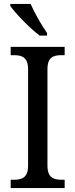

<svg xmlns="http://www.w3.org/2000/svg" viewBox="-20 -951 381 971"><path d="M181 -771H218V-784C191 -822 154 -886 135 -931H32V-921C56 -886 131 -807 181 -771ZM34 0H307V-42H292C252 -42 220 -52 220 -113V-601C220 -663 251 -672 292 -672H307V-714H34V-672H50C89 -672 122 -663 122 -601V-113C122 -51 89 -42 50 -42H34Z"/></svg>

Font: Noto Serif Armenian SemiCondensed
Style: Regular
Weight: 400
Width: 4
Designer: Monotype Design Team
Foundry: Monotype Imaging Inc.
Version: Version 2.008